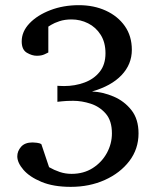

<svg xmlns="http://www.w3.org/2000/svg" viewBox="-20 -707 603 743"><path d="M516.1 -190.9Q516.1 -130.4 480.5 -83.7Q444.8 -37.1 385.5 -10.5Q326.2 16.1 253.9 16.1Q186.5 16.1 140.4 -3.2Q94.2 -22.5 70.6 -50Q46.9 -77.6 46.9 -102.1Q46.9 -122.1 61.5 -138.9Q76.2 -155.8 106 -155.8Q111.8 -155.8 122.8 -154.5Q133.8 -153.3 140.1 -148.9L169.9 -60.1Q189.5 -48.8 211.2 -41.5Q232.9 -34.2 256.8 -34.2Q303.7 -34.2 338.9 -56.6Q374 -79.1 393.6 -115Q413.1 -150.9 413.1 -190.9Q413.1 -239.7 389.4 -267.1Q365.7 -294.4 331.1 -305.7Q296.4 -316.9 263.2 -316.9Q236.8 -316.9 219.5 -314.9Q202.1 -313 202.1 -313V-375Q203.6 -375 211.9 -374.5Q220.2 -374 228 -374Q270 -374 306.6 -387.5Q343.3 -400.9 365.7 -429Q388.2 -457 388.2 -501Q388.2 -543 369.6 -572.3Q351.1 -601.6 321 -616.7Q291 -631.8 256.8 -631.8Q230.5 -631.8 210.2 -625Q189.9 -618.2 178.5 -611.1Q167 -604 167 -604V-503.9Q164.1 -502.4 152.3 -496.8Q140.6 -491.2 122.1 -491.2Q104 -491.2 84 -502.9Q64 -514.6 64 -546.9Q64 -585 94.2 -616.7Q124.5 -648.4 174.8 -667.7Q225.1 -687 285.2 -687Q343.3 -687 389.6 -665.8Q436 -644.5 463.1 -606Q490.2 -567.4 490.2 -514.2Q490.2 -458 450.2 -416Q410.2 -374 335.9 -353Q377.9 -351.1 419.4 -333.5Q460.9 -315.9 488.5 -281Q516.1 -246.1 516.1 -190.9Z"/></svg>

Font: Eeyek
Style: Regular
Weight: 400
Designer: Pravabati Chingangbam and Tabish
Foundry: SIL International
Version: Version 2.000